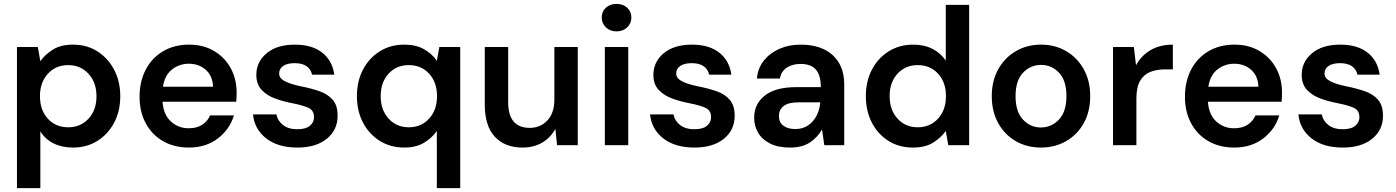

<svg xmlns="http://www.w3.org/2000/svg" viewBox="-20 -745 7164 985"><path d="M67 220V-504H174L187 -431Q210 -464 250.5 -490Q291 -516 355 -516Q426 -516 480.5 -481Q535 -446 566 -386.5Q597 -327 597 -251Q597 -175 565.5 -115.5Q534 -56 479.5 -22Q425 12 355 12Q297 12 254.5 -9.5Q212 -31 187 -71V220ZM330 -92Q393 -92 434 -136Q475 -180 475 -251Q475 -322 434 -366.5Q393 -411 330 -411Q266 -411 225.5 -366.5Q185 -322 185 -252Q185 -180 225.5 -136Q266 -92 330 -92Z M949 12Q874 12 817 -20.5Q760 -53 728 -112Q696 -171 696 -248Q696 -327 727.5 -387.5Q759 -448 816.5 -482Q874 -516 950 -516Q1024 -516 1079 -483Q1134 -450 1164 -394.5Q1194 -339 1194 -270Q1194 -260 1193.5 -248Q1193 -236 1192 -223H814Q818 -158 856 -122.5Q894 -87 948 -87Q990 -87 1017.5 -105Q1045 -123 1058 -153H1180Q1159 -82 1098 -35Q1037 12 949 12ZM949 -418Q900 -418 862.5 -388.5Q825 -359 816 -300H1073Q1071 -355 1036 -386.5Q1001 -418 949 -418Z M1506 12Q1405 12 1345 -35.5Q1285 -83 1278 -158H1398Q1404 -126 1431.5 -104Q1459 -82 1505 -82Q1549 -82 1570 -100Q1591 -118 1591 -143Q1591 -179 1562 -192Q1533 -205 1482 -215Q1434 -224 1391.5 -239.5Q1349 -255 1322 -284Q1295 -313 1295 -361Q1295 -427 1347.5 -471.5Q1400 -516 1493 -516Q1581 -516 1633 -475Q1685 -434 1695 -362H1581Q1575 -390 1552.5 -405.5Q1530 -421 1492 -421Q1453 -421 1432.5 -406.5Q1412 -392 1412 -368Q1412 -344 1440 -329Q1468 -314 1520 -303Q1576 -292 1619 -277Q1662 -262 1687 -233Q1712 -204 1712 -151Q1712 -78 1656.5 -33Q1601 12 1506 12Z M2221 220V-73Q2196 -37 2155 -12.5Q2114 12 2054 12Q1983 12 1928 -22.5Q1873 -57 1842 -116.5Q1811 -176 1811 -252Q1811 -328 1842 -387.5Q1873 -447 1928 -481.5Q1983 -516 2054 -516Q2113 -516 2154.5 -493Q2196 -470 2221 -433L2234 -504H2341V220ZM2077 -92Q2141 -92 2181.5 -136.5Q2222 -181 2222 -252Q2222 -323 2181.5 -367Q2141 -411 2077 -411Q2014 -411 1973.5 -367Q1933 -323 1933 -252Q1933 -181 1973.5 -136.5Q2014 -92 2077 -92Z M2661 12Q2570 12 2518.5 -43.5Q2467 -99 2467 -209V-504H2587V-221Q2587 -89 2698 -89Q2752 -89 2788 -127Q2824 -165 2824 -235V-504H2944V0H2838L2829 -84Q2806 -40 2762.5 -14Q2719 12 2661 12Z M3143 -584Q3110 -584 3088.5 -604.5Q3067 -625 3067 -655Q3067 -686 3088.5 -705.5Q3110 -725 3143 -725Q3176 -725 3197.5 -705.5Q3219 -686 3219 -655Q3219 -625 3197.5 -604.5Q3176 -584 3143 -584ZM3083 0V-504H3203V0Z M3543 12Q3442 12 3382 -35.5Q3322 -83 3315 -158H3435Q3441 -126 3468.5 -104Q3496 -82 3542 -82Q3586 -82 3607 -100Q3628 -118 3628 -143Q3628 -179 3599 -192Q3570 -205 3519 -215Q3471 -224 3428.5 -239.5Q3386 -255 3359 -284Q3332 -313 3332 -361Q3332 -427 3384.5 -471.5Q3437 -516 3530 -516Q3618 -516 3670 -475Q3722 -434 3732 -362H3618Q3612 -390 3589.5 -405.5Q3567 -421 3529 -421Q3490 -421 3469.5 -406.5Q3449 -392 3449 -368Q3449 -344 3477 -329Q3505 -314 3557 -303Q3613 -292 3656 -277Q3699 -262 3724 -233Q3749 -204 3749 -151Q3749 -78 3693.5 -33Q3638 12 3543 12Z M4033 12Q3971 12 3930 -9Q3889 -30 3869 -64.5Q3849 -99 3849 -141Q3849 -212 3904 -255Q3959 -298 4065 -298H4191Q4191 -358 4166 -387.5Q4141 -417 4087 -417Q4046 -417 4017 -398.5Q3988 -380 3981 -342H3863Q3868 -396 3899 -434.5Q3930 -473 3978.5 -494.5Q4027 -516 4087 -516Q4193 -516 4252 -462Q4311 -408 4311 -312V0H4209L4197 -81Q4175 -41 4135.5 -14.5Q4096 12 4033 12ZM4060 -83Q4098 -83 4125.5 -101.5Q4153 -120 4169 -151Q4185 -182 4188 -218V-220H4077Q4023 -220 3999.5 -200.5Q3976 -181 3976 -150Q3976 -118 3998.5 -100.5Q4021 -83 4060 -83Z M4663 12Q4592 12 4537.5 -22.5Q4483 -57 4452.5 -116.5Q4422 -176 4422 -252Q4422 -328 4453 -387.5Q4484 -447 4539 -481.5Q4594 -516 4665 -516Q4721 -516 4763.5 -494.5Q4806 -473 4832 -434V-720H4952V0H4845L4832 -73Q4808 -39 4767.5 -13.5Q4727 12 4663 12ZM4688 -92Q4752 -92 4792.5 -136.5Q4833 -181 4833 -252Q4833 -323 4792.5 -367Q4752 -411 4688 -411Q4625 -411 4584.5 -367Q4544 -323 4544 -252Q4544 -181 4584.5 -136.5Q4625 -92 4688 -92Z M5320 12Q5248 12 5191 -21Q5134 -54 5101 -113.5Q5068 -173 5068 -252Q5068 -330 5101 -389.5Q5134 -449 5191.5 -482.5Q5249 -516 5321 -516Q5393 -516 5450 -482.5Q5507 -449 5540 -389.5Q5573 -330 5573 -252Q5573 -173 5540 -113.5Q5507 -54 5449.5 -21Q5392 12 5320 12ZM5320 -91Q5374 -91 5412.5 -131.5Q5451 -172 5451 -252Q5451 -332 5413 -372Q5375 -412 5321 -412Q5267 -412 5228.5 -372Q5190 -332 5190 -252Q5190 -172 5228 -131.5Q5266 -91 5320 -91Z M5690 0V-504H5797L5808 -410Q5834 -459 5882 -487.5Q5930 -516 5997 -516V-389H5955Q5914 -389 5881 -376Q5848 -363 5829 -330.5Q5810 -298 5810 -241V0Z M6312 12Q6237 12 6180 -20.5Q6123 -53 6091 -112Q6059 -171 6059 -248Q6059 -327 6090.5 -387.5Q6122 -448 6179.5 -482Q6237 -516 6313 -516Q6387 -516 6442 -483Q6497 -450 6527 -394.5Q6557 -339 6557 -270Q6557 -260 6556.5 -248Q6556 -236 6555 -223H6177Q6181 -158 6219 -122.5Q6257 -87 6311 -87Q6353 -87 6380.5 -105Q6408 -123 6421 -153H6543Q6522 -82 6461 -35Q6400 12 6312 12ZM6312 -418Q6263 -418 6225.5 -388.5Q6188 -359 6179 -300H6436Q6434 -355 6399 -386.5Q6364 -418 6312 -418Z M6869 12Q6768 12 6708 -35.5Q6648 -83 6641 -158H6761Q6767 -126 6794.5 -104Q6822 -82 6868 -82Q6912 -82 6933 -100Q6954 -118 6954 -143Q6954 -179 6925 -192Q6896 -205 6845 -215Q6797 -224 6754.5 -239.5Q6712 -255 6685 -284Q6658 -313 6658 -361Q6658 -427 6710.5 -471.5Q6763 -516 6856 -516Q6944 -516 6996 -475Q7048 -434 7058 -362H6944Q6938 -390 6915.5 -405.5Q6893 -421 6855 -421Q6816 -421 6795.5 -406.5Q6775 -392 6775 -368Q6775 -344 6803 -329Q6831 -314 6883 -303Q6939 -292 6982 -277Q7025 -262 7050 -233Q7075 -204 7075 -151Q7075 -78 7019.5 -33Q6964 12 6869 12Z"/></svg>

Font: DM Sans SemiBold
Style: Regular
Weight: 600
Designer: Colophon Foundry, Jonny Pinhorn
Foundry: Colophon Foundry
Version: Version 4.004; ttfautohint (v1.8.4.7-5d5b)